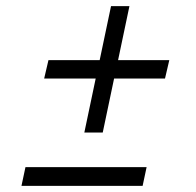

<svg xmlns="http://www.w3.org/2000/svg" viewBox="-20 -605 639 626"><path d="M50 1 63 -60H458L445 1ZM255 -173 292 -349H124L138 -409H305L342 -585H402L365 -409H532L518 -349H352L315 -173Z"/></svg>

Font: Red Hat Text
Style: Italic
Weight: 400
Italic angle: -12°
Designer: Pentagram, MCKL
Foundry: Pentagram, MCKL
Version: Version 1.023